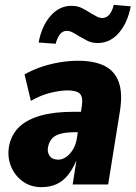

<svg xmlns="http://www.w3.org/2000/svg" viewBox="-20 -759 558 790"><path d="M150 11Q106 11 73 -13Q40 -37 24.5 -76.5Q9 -116 18 -162Q29 -209 61 -238.5Q93 -268 148 -283.5Q203 -299 282 -299H332L319 -215H290Q256 -215 232.5 -209.5Q209 -204 196 -191Q183 -178 178 -156Q173 -134 184 -118Q195 -102 220 -102Q235 -102 250.5 -112Q266 -122 278.5 -141Q291 -160 296 -188L317 -325Q322 -360 308.5 -373.5Q295 -387 258 -387Q229 -387 189 -377.5Q149 -368 107 -344L81 -453Q117 -473 154 -485Q191 -497 228.5 -503Q266 -509 302 -509Q367 -509 409 -488.5Q451 -468 468 -423Q485 -378 474 -305L425 0H279L294 -96H293Q279 -63 259.5 -38.5Q240 -14 213 -1.5Q186 11 150 11ZM209 -579 139 -584Q151 -651 187.5 -693Q224 -735 274 -735Q300 -735 319.5 -724.5Q339 -714 355 -704Q368 -696 379 -690.5Q390 -685 401 -685Q418 -685 430 -699Q442 -713 448 -739L518 -733Q505 -665 469 -623.5Q433 -582 382 -582Q357 -582 338 -592Q319 -602 302 -612Q290 -620 278 -626Q266 -632 255 -632Q237 -632 226 -617Q215 -602 209 -579Z"/></svg>

Font: Nunito Sans 10pt Condensed Black
Style: Italic
Weight: 900
Width: 3
Italic angle: -9°
Designer: Vernon Adams
Foundry: Vernon Adams
Version: Version 3.101;gftools[0.9.27]